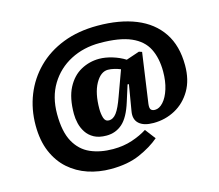

<svg xmlns="http://www.w3.org/2000/svg" viewBox="-114 -755 1275 1120"><g transform="rotate(-15 523.5 -195.0)"><path d="M424 219Q351 219 286.5 197.5Q222 176 172 132Q122 88 93 20Q64 -48 64 -140Q64 -238 98 -323Q132 -408 196.5 -472.5Q261 -537 353 -573Q445 -609 562 -609Q696 -609 793.5 -569.5Q891 -530 944 -451Q997 -372 997 -254Q997 -165 960.5 -103Q924 -41 864 -8.5Q804 24 733 24Q674 24 645.5 -2Q617 -28 626 -77L652 -232L644 -233L613 -135Q586 -48 545.5 -12Q505 24 449 24Q404 24 374.5 8Q345 -8 328 -34Q311 -60 304 -89.5Q297 -119 297 -147Q297 -244 328.5 -304Q360 -364 411.5 -392Q463 -420 522 -420Q558 -420 600 -407.5Q642 -395 677 -373L757 -400L775 -394L732 -91Q729 -65 737 -56.5Q745 -48 761 -48Q787 -48 811 -74.5Q835 -101 849.5 -147.5Q864 -194 864 -252Q864 -333 835 -390.5Q806 -448 737 -478Q668 -508 549 -508Q451 -508 372.5 -467Q294 -426 248 -350.5Q202 -275 202 -172Q202 -65 236 -3.5Q270 58 329.5 84Q389 110 466 110Q529 110 581.5 92.5Q634 75 673 50L721 113Q672 155 599 187Q526 219 424 219ZM486 -58Q511 -58 531.5 -85Q552 -112 575 -177L630 -328Q613 -335 592.5 -340Q572 -345 555 -345Q511 -345 479.5 -288.5Q448 -232 448 -137Q448 -107 455.5 -82.5Q463 -58 486 -58Z"/></g></svg>

Font: Literata 12pt ExtraBold
Style: Italic
Weight: 800
Italic angle: -2°
Designer: Latin by Veronika Burian and Jose Scaglione. Greek by Irene Vlachou. Cyrillic by Vera Evstafieva
Foundry: TypeTogether
Version: Version 3.002